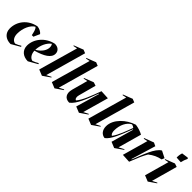

<svg xmlns="http://www.w3.org/2000/svg" viewBox="219 -1949 3149 3149"><g transform="rotate(45 1793.5 -375.0)"><path d="M200 14 356 -76 346 -92C314 -72 284 -56 248 -44C192 -52 156 -107 156 -184C156 -312 212 -432 288 -476C320 -456 332 -392 344 -336H380L428 -444C404 -476 354 -500 308 -504C120 -468 10 -320 10 -160C10 -54 84 14 200 14Z M600 14 758 -76 748 -92C716 -72 684 -56 648 -44C594 -55 557 -111 554 -186C726 -234 836 -300 836 -396C836 -460 788 -504 712 -504C524 -464 408 -308 408 -160C408 -56 484 14 600 14ZM554 -206C557 -314 606 -418 676 -468C688 -456 696 -432 696 -404C696 -341 655 -265 554 -206Z M932 18 942 11 1063 -72 1056 -82 974 -40 1172 -744 1112 -768 1049 -743 948 -704 952 -693 1022 -707 828 -24Z M1224 18 1234 11 1355 -72 1348 -82 1266 -40 1464 -744 1404 -768 1341 -743 1240 -704 1244 -693 1314 -707 1120 -24Z M1790 18 1799 12 1924 -74 1917 -84 1832 -40 1958 -486 1802 -494C1738 -322 1681 -167 1613 -91C1585 -99 1575 -136 1588 -184L1670 -488L1610 -508L1445 -444L1449 -433L1519 -447L1444 -172C1413 -60 1460 14 1560 14C1656 -54 1726 -238 1798 -434L1806 -432L1686 -24Z M2072 18 2082 11 2203 -72 2196 -82 2114 -40 2312 -744 2252 -768 2189 -743 2088 -704 2092 -693 2162 -707 1968 -24Z M2608 18 2616 13 2747 -78 2741 -88 2650 -40 2764 -448C2716 -476 2650 -496 2590 -504C2422 -452 2260 -304 2260 -140C2260 -54 2307 6 2381 14C2468 -49 2528 -208 2608 -416L2616 -414L2505 -24ZM2440 -96C2417 -108 2403 -143 2403 -184C2403 -317 2460 -424 2540 -464C2562 -460 2580 -450 2596 -436C2556 -328 2504 -180 2440 -96Z M2940 4C3004 -160 3028 -216 3076 -300C3148 -356 3210 -384 3290 -400L3310 -448L3192 -508C3088 -450 3020 -242 2944 -54L2936 -56L3064 -480L3005 -508L2839 -445L2843 -433L2913 -447L2788 -4Z M3386 18 3396 11 3517 -72 3510 -82 3428 -40 3552 -488 3492 -508 3327 -444 3331 -433 3401 -447 3282 -24ZM3443 -596 3545 -590C3553 -630 3567 -670 3587 -710L3571 -724L3459 -708C3447 -676 3441 -632 3443 -596Z"/></g></svg>

Font: Mazius Display Extra Italic
Style: Bold
Weight: 700
Italic angle: -17°
Designer: Alberto Casagrande & Collletttivo
Foundry: Collletttivo
Version: Version 2.000;Glyphs 3.2 (3217)